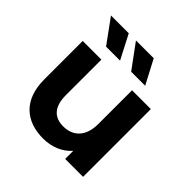

<svg xmlns="http://www.w3.org/2000/svg" viewBox="-196 -910 1076 1076"><g transform="rotate(45 342.5 -371.5)"><path d="M301 7C367 7 428 -17 469 -64V0H611V-537H462V-270C462 -169 408 -121 332 -121C261 -121 219 -163 219 -255V-537H71V-233C71 -68 166 7 301 7ZM496 -607 421 -750H280L385 -607ZM297 -607 223 -750H82L186 -607Z"/></g></svg>

Font: Montserrat-Alt1
Style: Bold
Weight: 700
Designer: Differentunic
Foundry: Differentunic
Version: Version 7.222